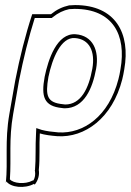

<svg xmlns="http://www.w3.org/2000/svg" viewBox="-20 -533 516 757"><path d="M17 -84C-2 25 12 100 3 189L5 182C22 206 77 212 114 192L117 195C131 177 136 157 133 137C138 88 134 42 137 -7C157 -1 181 2 206 4C314 11 423 -67 462 -220C465 -233 468 -246 470 -260C495 -401 436 -513 276 -513C269 -513 263 -512 256 -512H253C226 -506 203 -495 181 -477H107C80 -395 58 -307 40 -215ZM32 -84 55 -215C72 -301 93 -386 117 -462H184L189 -466C209 -482 230 -492 253 -497H254C263 -497 269 -498 274 -498C425 -498 479 -395 455 -260C453 -246 450 -233 447 -221C409 -74 309 -5 210 -11C186 -13 162 -16 144 -21L123 -28L122 -5C119 45 122 90 118 138L117 140L118 142C120 155 118 168 112 178L108 179C79 195 32 190 19 174C25 88 14 17 32 -84ZM156 -230C142 -153 152 -114 225 -107H226C226 -107 229 -106 235 -106C312 -106 345 -185 359 -262C372 -334 346 -393 278 -398C204 -403 170 -298 156 -230ZM171 -230C186 -302 220 -387 275 -383C333 -379 356 -330 344 -262C330 -184 299 -121 237 -121C234 -121 232 -122 229 -122C165 -128 158 -155 171 -230Z"/></svg>

Font: Snowfall
Style: BlkOlObl
Weight: 900
Designer: Jasper
Foundry: Cannot Into Space Fonts
Version: Version 0.9